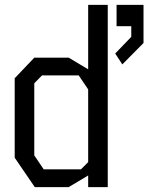

<svg xmlns="http://www.w3.org/2000/svg" viewBox="-20 -764 640 784"><path d="M340 -744H420V0H340V-47.5L260.5 0H122L40 -120V-444.5L120 -528.5H260.5L340 -481ZM120 -129.5 158.5 -72.5H310.5L340 -102V-399L301.5 -456H151.5L120 -424ZM456 -744V-657H516V-613.5L450.5 -545.5L479.5 -501L566 -588.5V-744Z"/></svg>

Font: Kode Mono
Style: Regular
Weight: 400
Monospace: yes
Designer: Isa Ozler
Foundry: Kadena LLC
Version: Version 1.000;gftools[0.9.28]